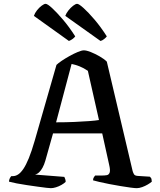

<svg xmlns="http://www.w3.org/2000/svg" viewBox="-20 -983 835 1003"><path d="M246 0Q241 0 222 -2Q203 -4 176 -8Q149 -12 120.5 -16Q92 -20 67 -25Q42 -30 27 -34Q27 -43 31 -51Q35 -59 39 -63H48Q61 -63 74.5 -71.5Q88 -80 102 -100.5Q116 -121 130.5 -156.5Q145 -192 161 -247L275 -644Q284 -653 302.5 -665.5Q321 -678 343.5 -690.5Q366 -703 386.5 -711.5Q407 -720 418 -720Q432 -720 454.5 -711Q477 -702 500.5 -688.5Q524 -675 538 -661L673 -89Q676 -79 680.5 -72Q685 -65 700 -64L763 -60Q766 -56 769 -53Q772 -50 773 -34Q765 -27 751.5 -19Q738 -11 722.5 -5.5Q707 0 694 0Q685 0 662 -3Q639 -6 609.5 -11Q580 -16 551 -21.5Q522 -27 499 -32.5Q476 -38 466 -41Q466 -51 471 -58Q476 -65 477 -66H511Q527 -66 538 -68Q549 -70 553 -82Q557 -94 550 -123L514 -286H257L217 -144Q211 -123 202.5 -107.5Q194 -92 184.5 -83Q175 -74 163 -71L316 -59Q317 -56 320 -49.5Q323 -43 323 -33Q315 -25 301 -17Q287 -9 272 -4.5Q257 0 246 0ZM273 -344Q325 -344 369.5 -346Q414 -348 447 -350.5Q480 -353 497 -356L439 -613Q417 -628 395.5 -636.5Q374 -645 354 -649ZM340 -769 157 -900Q162 -915 173.5 -929.5Q185 -944 198 -953.5Q211 -963 218 -963Q228 -963 252 -941Q276 -919 308.5 -881Q341 -843 373 -793Q369 -787 360 -780Q351 -773 340 -769ZM505 -769 321 -900Q326 -914 337.5 -928.5Q349 -943 362 -953Q375 -963 383 -963Q392 -963 416.5 -941Q441 -919 473.5 -881Q506 -843 538 -793Q534 -787 524 -779Q514 -771 505 -769Z"/></svg>

Font: Texturina 12pt Medium
Style: Regular
Weight: 500
Designer: Guillermo Torres Carreño
Foundry: Omnibus-Type
Version: Version 1.002